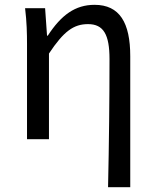

<svg xmlns="http://www.w3.org/2000/svg" viewBox="-20 -577 644 796"><path d="M428 199H520V-344C520 -483 476 -557 372 -557C292 -557 234 -515 178 -429H175L167 -543H84C91 -486 92 -438 92 -394V0H183V-355C244 -447 285 -477 345 -477C409 -477 434 -434 434 -332C434 -175 432 22 428 199Z"/></svg>

Font: Noto Sans Mono CJK SC Regular
Style: Regular
Weight: 400
Designer: Ryoko NISHIZUKA (kana & ideographs); Paul D. Hunt (Latin, Greek & Cyrillic); Wenlong ZHANG (bopomofo); Sandoll Communica
Foundry: Adobe Systems Incorporated
Version: Version 1.005;PS 1.005;hotconv 1.0.96;makeotf.lib2.5.65012